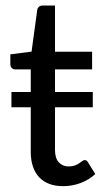

<svg xmlns="http://www.w3.org/2000/svg" viewBox="-20 -652 382 680"><path d="M20.5 -326.2H88.9V-406.2H34.2Q26.9 -406.2 21.7 -411.1Q16.6 -416 16.6 -425.3V-459.5L91.8 -469.2L111.8 -616.2Q112.8 -623.5 117.9 -627.9Q123 -632.3 130.9 -632.3H174.8V-468.8H306.2V-406.2H174.8V-326.2H308.6V-272H174.8V-121.1Q174.8 -91.8 188.2 -77.1Q201.7 -62.5 223.1 -62.5Q235.8 -62.5 244.9 -65.9Q253.9 -69.3 260.3 -73.7Q266.6 -78.1 271.2 -81.5Q275.9 -85 279.8 -85Q284.2 -85 286.9 -83Q289.6 -81.1 292 -76.7L317.4 -35.6Q295.4 -15.1 265.6 -3.9Q235.8 7.3 203.6 7.3Q148.4 7.3 118.7 -24.4Q88.9 -56.2 88.9 -115.2V-272H20.5Z"/></svg>

Font: Carlito
Style: Regular
Weight: 400
Designer: Lukasz Dziedzic
Foundry: tyPoland Lukasz Dziedzic
Version: Version 1.104